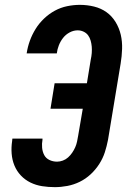

<svg xmlns="http://www.w3.org/2000/svg" viewBox="-20 -763 540 791"><path d="M206 8Q179 8 153.5 4Q128 0 105.5 -11Q83 -22 66 -40Q49 -58 39.5 -81Q30 -104 28 -130Q26 -156 30 -182L31 -192H155V-187Q152 -171 153.5 -154.5Q155 -138 162 -124.5Q169 -111 183.5 -104Q198 -97 215 -97Q227 -97 239 -101.5Q251 -106 260.5 -114.5Q270 -123 277.5 -134Q285 -145 290 -156.5Q295 -168 297.5 -180Q300 -192 302 -204L321 -315H188L205 -420H338L354 -518Q357 -531 358 -544.5Q359 -558 358 -570.5Q357 -583 353.5 -595.5Q350 -608 343 -617.5Q336 -627 324.5 -632.5Q313 -638 300 -638Q283 -638 267 -629.5Q251 -621 240 -607Q229 -593 222.5 -576.5Q216 -560 214 -543H90V-544Q94 -570 103 -595Q112 -620 126.5 -643.5Q141 -667 161.5 -686.5Q182 -706 206 -719Q230 -732 256.5 -737.5Q283 -743 309 -743Q339 -743 367.5 -736Q396 -729 418.5 -713Q441 -697 456 -672.5Q471 -648 477.5 -620Q484 -592 483 -561.5Q482 -531 477 -501L425 -187Q420 -161 412 -136Q404 -111 389 -87.5Q374 -64 353.5 -45Q333 -26 308.5 -14Q284 -2 257.5 3Q231 8 206 8Z"/></svg>

Font: Iosevka Term Curly XBd Obl
Style: Regular
Weight: 800
Italic angle: -9°
Designer: Belleve Invis
Foundry: Belleve Invis
Version: Version 32.3.0